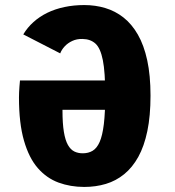

<svg xmlns="http://www.w3.org/2000/svg" viewBox="-20 -726 690 759"><path d="M313 13Q258.5 13 211.5 -4.2Q164.5 -21.5 129.5 -61.5Q94.5 -101.5 74.8 -170Q55 -238.5 55 -340.5Q55 -349.5 55.5 -361.2Q56 -373 57 -385.5Q58 -398 59 -408H434V-292H227Q227 -291.5 227 -291Q227 -290.5 227 -290Q227 -238 232.5 -204.8Q238 -171.5 248.5 -153Q259 -134.5 273.8 -127.2Q288.5 -120 307 -120Q329.5 -120 346.2 -130Q363 -140 374 -165Q385 -190 390.5 -235.2Q396 -280.5 396 -351Q396 -441 386.5 -488.5Q377 -536 357.2 -553.8Q337.5 -571.5 306 -572Q283.5 -572.5 265.8 -564.2Q248 -556 235.8 -542.8Q223.5 -529.5 218 -515L72 -590Q88.5 -617.5 112.5 -639Q136.5 -660.5 167.2 -675.5Q198 -690.5 234.8 -698.2Q271.5 -706 313 -706Q357 -706 396.2 -694.2Q435.5 -682.5 468.2 -656.8Q501 -631 525 -589.2Q549 -547.5 562 -487.8Q575 -428 575 -348Q575 -268 562.5 -208Q550 -148 526.8 -106Q503.5 -64 471 -37.5Q438.5 -11 398.5 1Q358.5 13 313 13Z"/></svg>

Font: Trispace Thin ExtraBold
Style: Regular
Weight: 800
Version: Version 1.210